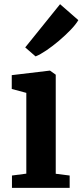

<svg xmlns="http://www.w3.org/2000/svg" viewBox="-20 -911 400 931"><path d="M38 0V-59.9L107.6 -69V-460.7L37 -479.6V-546.6L220.6 -568.5H222.6L250.3 -548.8V-68.4L317.8 -59.9V0ZM151.9 -638 102.3 -681.1 271.3 -890.7 359.8 -813.3Q347.8 -792.5 322.3 -766Q296.9 -739.6 265.9 -713.3Q234.9 -687 204.9 -666.7Q175 -646.5 153.7 -638Z"/></svg>

Font: Merriweather Light
Style: Regular
Weight: 300
Designer: Eben Sorkin
Foundry: Eben Sorkin
Version: Version 2.100